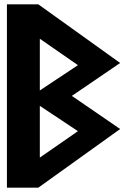

<svg xmlns="http://www.w3.org/2000/svg" viewBox="-20 -867 577 887"><path d="M164 -139V-378L340 -261ZM164 -688 340 -566 164 -449ZM535 -271 312 -424 535 -576 157 -847H12V0H157Z"/></svg>

Font: Ny Stormning
Style: Sv
Weight: 900
Designer: Robert Jablonski, Mew Too
Foundry: Cannot Into Space Fonts
Version: Version 0.90